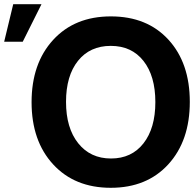

<svg xmlns="http://www.w3.org/2000/svg" viewBox="-89 -851 919 909"><path d="M-69.3 -653.3 -26.4 -831.1H107.4L18.6 -653.3ZM162.6 -72.8Q60.5 -183.6 60.5 -367.2Q60.5 -550.8 162.6 -662.1Q264.6 -773.4 436 -773.4Q607.4 -773.4 708.5 -663.1Q809.6 -552.7 809.6 -368.7Q809.6 -184.6 708 -73.2Q606.4 38.1 435.5 38.1Q264.6 38.1 162.6 -72.8ZM280.3 -563Q223.6 -492.2 223.6 -368.7Q223.6 -245.1 281.2 -172.9Q338.9 -100.6 436.5 -100.6Q534.2 -100.6 590.3 -172.4Q646.5 -244.1 646.5 -367.7Q646.5 -491.2 590.3 -562.5Q534.2 -633.8 435.5 -633.8Q336.9 -633.8 280.3 -563Z"/></svg>

Font: GenEi M Gothic v2 Bold
Style: Regular
Weight: 700
Version: Version 2.0